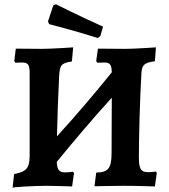

<svg xmlns="http://www.w3.org/2000/svg" viewBox="-20 -871 791 900"><path d="M438 -693 450 -701 463 -746C356 -794 242 -851 242 -851L230 -846L205 -771L210 -758C210 -758 324 -729 438 -693ZM711 -67C711 -67 691 -64 673 -64C641 -64 631 -80 631 -132C631 -235 636 -412 643 -529C646 -567 656 -577 706 -584L711 -649C711 -649 612 -642 566 -642C524 -642 439 -643 439 -643L431 -585L436 -577C436 -577 456 -578 468 -578C496 -578 503 -568 504 -532C420 -428 335 -328 247 -232C249 -323 253 -432 257 -511C260 -565 265 -575 317 -583L323 -649C323 -649 224 -642 174 -642C133 -642 54 -643 54 -643L47 -585L52 -577C52 -577 71 -578 83 -578C112 -578 119 -568 119 -526V-139C118 -83 104 -66 46 -55L39 9C40 6 138 0 198 0C236 0 318 3 318 3L327 -60L322 -66C322 -66 304 -63 285 -63C258 -63 248 -74 246 -112C330 -215 415 -315 504 -413L503 -155C503 -83 488 -63 431 -62L423 2C423 2 521 0 561 0C623 0 706 3 706 3L715 -60Z"/></svg>

Font: Alegreya SC
Style: Bold
Weight: 700
Designer: Juan Pablo del Peral
Foundry: Huerta Tipografica
Version: Version 2.007;PS 002.007;hotconv 1.0.88;makeotf.lib2.5.64775